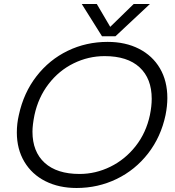

<svg xmlns="http://www.w3.org/2000/svg" viewBox="-20 -923 872 958"><path d="M388 -903H463L530 -789L647 -903H728L556 -742H489ZM64 -262Q64 -306 74 -349Q98 -460 162 -542.5Q226 -625 318 -669.5Q410 -714 517 -714Q606 -714 673.5 -679.5Q741 -645 778 -582Q815 -519 815 -434Q815 -394 806 -349Q783 -240 719 -157.5Q655 -75 562 -30Q469 15 362 15Q274 15 206.5 -19Q139 -53 101.5 -116Q64 -179 64 -262ZM728 -349Q737 -393 737 -430Q737 -531 676.5 -587Q616 -643 502 -643Q421 -643 347.5 -607Q274 -571 222.5 -504Q171 -437 152 -349Q142 -299 142 -266Q142 -166 203 -110.5Q264 -55 377 -55Q457 -55 530.5 -91Q604 -127 656.5 -193.5Q709 -260 728 -349Z"/></svg>

Font: Prompt Light
Style: Italic
Weight: 300
Italic angle: -12°
Designer: Katatrad Team
Foundry: CadsonDemak
Version: Version 1.000